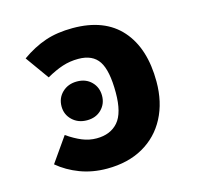

<svg xmlns="http://www.w3.org/2000/svg" viewBox="-88 -641 775 751"><g transform="rotate(-15 300.0 -266.0)"><path d="M60 -53 130 -153Q162 -131 190 -119.5Q218 -108 248 -108Q304 -108 335 -143.5Q366 -179 366 -262Q366 -351 341 -389Q316 -427 258 -427Q224 -427 193.5 -417Q163 -407 128 -387L60 -482Q108 -516 156.5 -532.5Q205 -549 268 -549Q397 -549 464 -473Q531 -397 531 -262Q531 -179 498 -116Q465 -53 403.5 -18Q342 17 257 17Q198 17 148 -2Q98 -21 60 -53ZM311 -264Q311 -231 288.5 -208.5Q266 -186 230 -186Q194 -186 170.5 -208.5Q147 -231 147 -264Q147 -298 170.5 -320.5Q194 -343 230 -343Q266 -343 288.5 -320.5Q311 -298 311 -264Z"/></g></svg>

Font: Fira Mono
Style: Bold
Weight: 700
Monospace: yes
Designer: Carrois Corporate & Edenspiekermann AG
Foundry: Carrois Corporate GbR & Edenspiekermann AG
Version: Version 3.206